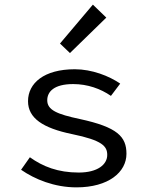

<svg xmlns="http://www.w3.org/2000/svg" viewBox="-20 -797 640 829"><path d="M310 12C449 12 526 -54 526 -133C526 -207 487 -248 325 -283C226 -304 184 -322 184 -364C184 -401 213 -434 296 -434C358 -434 414 -414 459 -383L499 -436C451 -469 377 -498 303 -498C170 -498 101 -438 101 -360C101 -287 165 -244 291 -218C423 -191 443 -165 443 -128C443 -87 402 -52 320 -52C230 -52 165 -78 109 -118L71 -64C130 -23 215 12 310 12ZM282 -568 439 -721 381 -777 239 -609Z"/></svg>

Font: Hasklig
Style: Regular
Weight: 400
Monospace: yes
Designer: Paul D. Hunt, Teo Tuominen
Foundry: Adobe Systems Incorporated
Version: Version 2.030;PS 1.0;hotconv 16.6.51;makeotf.lib2.5.65220